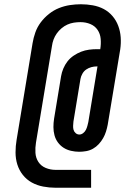

<svg xmlns="http://www.w3.org/2000/svg" viewBox="-20 -791 640 902"><path d="M241 91Q212 91 183 85.5Q154 80 129.5 66.5Q105 53 87.5 31Q70 9 61.5 -18Q53 -45 53 -75Q53 -105 58 -134L133 -588Q137 -613 146 -638.5Q155 -664 171.5 -686Q188 -708 210 -725.5Q232 -743 257 -753Q282 -763 308 -767Q334 -771 360 -771Q388 -771 416 -766Q444 -761 467.5 -748.5Q491 -736 508.5 -715.5Q526 -695 535.5 -669.5Q545 -644 547 -616Q549 -588 545 -560L486 -205Q483 -189 478 -173Q473 -157 464.5 -142Q456 -127 444 -114Q432 -101 417 -92.5Q402 -84 385 -81Q368 -78 352 -78Q333 -78 313.5 -82.5Q294 -87 278.5 -97Q263 -107 252 -122Q241 -137 236 -155.5Q231 -174 231 -194Q231 -214 234 -233L267 -433Q270 -451 277.5 -469Q285 -487 297 -502.5Q309 -518 326 -529.5Q343 -541 361 -548Q379 -555 398 -557.5Q417 -560 435 -560H451Q455 -584 453 -608Q451 -632 438.5 -650.5Q426 -669 404.5 -678Q383 -687 358 -687Q358 -687 358 -687Q358 -687 358 -687Q342 -687 326.5 -684.5Q311 -682 296.5 -675.5Q282 -669 269 -658Q256 -647 246.5 -633.5Q237 -620 231.5 -605Q226 -590 224 -574L149 -121Q145 -97 146.5 -73Q148 -49 160.5 -30Q173 -11 195 -2Q217 7 241 7H408V91ZM353 -159Q362 -159 370.5 -165.5Q379 -172 383.5 -181Q388 -190 390.5 -199.5Q393 -209 395 -218L438 -479H435Q422 -479 409 -475.5Q396 -472 385 -464.5Q374 -457 367 -444.5Q360 -432 358 -420L325 -220Q324 -210 323.5 -200Q323 -190 325.5 -181Q328 -172 335.5 -165.5Q343 -159 353 -159Z"/></svg>

Font: Iosevka Curly Slab MdExObl
Style: Regular
Weight: 500
Width: 7
Italic angle: -9°
Monospace: yes
Designer: Belleve Invis
Foundry: Belleve Invis
Version: Version 11.1.0; ttfautohint (v1.8.3)